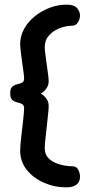

<svg xmlns="http://www.w3.org/2000/svg" viewBox="-20 -788 380 828"><path d="M266 20Q215 20 169.5 0Q124 -20 95.5 -55.5Q67 -91 67 -138Q67 -148 68.5 -167.5Q70 -187 73 -210.5Q76 -234 78.5 -257Q81 -280 82.5 -297Q84 -314 84 -320Q84 -335 75 -339.5Q66 -344 54 -346.5Q42 -349 33 -357Q24 -365 24 -386Q24 -406 33 -414Q42 -422 54 -424.5Q66 -427 75 -431.5Q84 -436 84 -449Q84 -457 81.5 -476.5Q79 -496 75.5 -519.5Q72 -543 69.5 -565Q67 -587 67 -599Q67 -632 83.5 -662.5Q100 -693 128.5 -716.5Q157 -740 193 -754Q229 -768 267 -768Q300 -768 312.5 -753Q325 -738 325 -721Q325 -706 316 -691.5Q307 -677 291 -677Q265 -677 237.5 -666.5Q210 -656 191.5 -635.5Q173 -615 173 -585Q173 -575 175.5 -554.5Q178 -534 181.5 -510Q185 -486 187.5 -466Q190 -446 190 -438Q190 -418 177 -402.5Q164 -387 155 -384Q165 -381 177.5 -366Q190 -351 190 -331Q190 -322 187.5 -296.5Q185 -271 181.5 -241Q178 -211 175.5 -185Q173 -159 173 -149Q173 -125 185.5 -110Q198 -95 217 -86.5Q236 -78 256 -74.5Q276 -71 291 -71Q305 -71 312 -63.5Q319 -56 322 -45.5Q325 -35 325 -26Q325 -3 309.5 8.5Q294 20 266 20Z"/></svg>

Font: Dosis ExtraLight SemiBold
Style: Regular
Weight: 600
Version: Version 3.001; ttfautohint (v1.8.2)